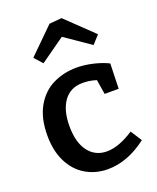

<svg xmlns="http://www.w3.org/2000/svg" viewBox="-151 -901 817 1001"><g transform="rotate(-20 257.5 -400.5)"><path d="M490 -71Q383 11 273 11Q205 11 150.5 -21.5Q96 -54 65.5 -115.5Q35 -177 35 -261Q35 -358 71.5 -421.5Q108 -485 168 -514Q228 -543 299 -543Q343 -543 391 -531.5Q439 -520 472 -503L468 -364H390L377 -445Q341 -457 301 -457Q233 -457 196.5 -406.5Q160 -356 160 -268Q160 -177 198 -127.5Q236 -78 300 -78Q366 -78 450 -133ZM314 -812 464 -668 423 -623 282 -720 145 -623 105 -668 245 -806Z"/></g></svg>

Font: Bitter Pro SemiBold
Style: Regular
Weight: 600
Designer: Sol Matas, and Bitter project Authors
Foundry: Sol Matas
Version: Version 1.010